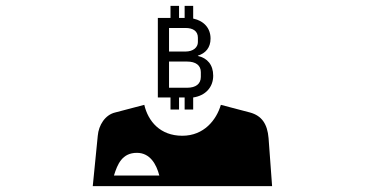

<svg xmlns="http://www.w3.org/2000/svg" viewBox="-20 -617 1240 652"><path d="M367 -21C379 -60 395 -98 445 -98C489 -98 511 -60 521 -21ZM610 -522C636 -522 652 -511 652 -489V-474C652 -456 636 -442 610 -442H554V-522ZM615 -408C645 -408 662 -395 662 -372V-356C662 -332 645 -319 615 -319H554V-408ZM892 -148C888 -196 869 -224 829 -235L730 -261C715 -210 673 -156 599 -156C524 -156 483 -205 470 -261L371 -235C337 -227 315 -192 312 -156L295 15H904ZM636 -245V-286C677 -292 704 -320 704 -360C704 -397 684 -420 652 -427V-428C678 -436 695 -455 695 -486C695 -521 673 -546 636 -554V-597H607V-556H588V-597H559V-556H516V-286H559V-245H588V-286H607V-245Z"/></svg>

Font: CryptoKit 1.4
Style: Regular
Weight: 400
Monospace: yes
Designer: Oceane Juvin
Foundry: http://www.head-geneve.ch
Version: Version 1.000